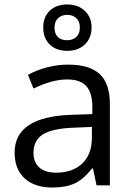

<svg xmlns="http://www.w3.org/2000/svg" viewBox="-20 -835 596 865"><path d="M415 0 398.9 -76.2H395Q355 -25.9 315.2 -8.1Q275.4 9.8 215.8 9.8Q136.2 9.8 91.1 -31.2Q45.9 -72.3 45.9 -147.9Q45.9 -310.1 305.2 -317.9L396 -320.8V-354Q396 -417 368.9 -447Q341.8 -477.1 282.2 -477.1Q215.3 -477.1 130.9 -436L106 -498Q145.5 -519.5 192.6 -531.7Q239.7 -543.9 287.1 -543.9Q382.8 -543.9 429 -501.5Q475.1 -459 475.1 -365.2V0ZM231.9 -57.1Q307.6 -57.1 350.8 -98.6Q394 -140.1 394 -214.8V-263.2L313 -259.8Q216.3 -256.3 173.6 -229.7Q130.9 -203.1 130.9 -147Q130.9 -103 157.5 -80.1Q184.1 -57.1 231.9 -57.1ZM392.6 -711.9Q392.6 -664.1 362.5 -635Q332.5 -606 282.7 -606Q233.4 -606 204.1 -634.5Q174.8 -663.1 174.8 -710.9Q174.8 -758.8 204.3 -786.9Q233.9 -814.9 282.7 -814.9Q332 -814.9 362.3 -785.9Q392.6 -756.8 392.6 -711.9ZM339.8 -710.9Q339.8 -738.3 323.7 -753.2Q307.6 -768.1 282.7 -768.1Q257.8 -768.1 241.7 -753.2Q225.6 -738.3 225.6 -710.9Q225.6 -683.6 240.2 -668.7Q254.9 -653.8 282.7 -653.8Q308.1 -653.8 324 -668.7Q339.8 -683.6 339.8 -710.9Z"/></svg>

Font: Open Sans Y to K
Style: Regular
Weight: 400
Version: Version 1.10